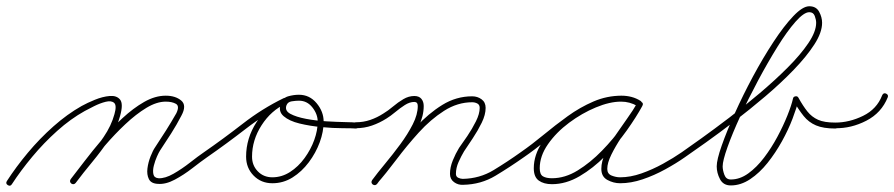

<svg xmlns="http://www.w3.org/2000/svg" viewBox="-30 -572 2860 614"><path d="M-5 20Q-13 15 -8 7Q21 -38 59 -83.5Q97 -129 141 -168Q185 -207 231 -233Q249 -243 273.5 -253Q298 -263 320.5 -265Q343 -267 354 -253.5Q365 -240 354 -201Q344 -163 319 -126Q294 -89 265 -54Q236 -19 212 13Q212 13 212 13Q212 13 212 13Q206 20 198 15Q191 9 196 1Q220 -29 248.5 -63.5Q277 -98 301.5 -134Q326 -170 336 -207Q344 -235 335 -243Q326 -251 308 -246.5Q290 -242 271 -232.5Q252 -223 241 -217Q196 -192 153 -153.5Q110 -115 73 -70.5Q36 -26 8 17Q3 25 -5 20ZM198 15Q191 9 196 1Q214 -22 239.5 -55.5Q265 -89 296 -125.5Q327 -162 361.5 -194Q396 -226 431 -246Q466 -266 500 -266Q531 -266 549.5 -250.5Q568 -235 550 -202Q550 -202 550 -202Q550 -202 550 -202Q535 -173 517.5 -145.5Q500 -118 482 -91Q478 -85 472 -71.5Q466 -58 462 -42.5Q458 -27 460.5 -15Q463 -3 477 -2Q498 -1 525 -16.5Q552 -32 577.5 -52Q603 -72 622 -85Q622 -85 622 -85Q622 -85 622 -85Q629 -90 635 -82Q640 -75 632 -69Q612 -55 585 -34Q558 -13 529 2.5Q500 18 475 16Q453 15 446 0.5Q439 -14 441.5 -33.5Q444 -53 451.5 -72Q459 -91 466 -101Q484 -128 501 -155Q518 -182 534 -210Q534 -210 534 -210Q534 -210 534 -210Q545 -233 532.5 -240Q520 -247 500 -247Q471 -247 438 -227Q405 -207 371 -175Q337 -143 306.5 -107.5Q276 -72 251.5 -39.5Q227 -7 212 13Q206 20 198 15Z M619 -72Q614 -79 622 -85Q684 -128 746.5 -176.5Q809 -225 877 -258Q886 -262 890 -253Q894 -245 885 -241Q837 -219 806.5 -171.5Q776 -124 776 -71Q776 -43 794.5 -24Q813 -5 841 -5Q871 -5 897.5 -22Q924 -39 944 -66.5Q964 -94 975 -124.5Q986 -155 986 -183Q986 -207 969 -228.5Q952 -250 926 -250Q916 -250 903 -248Q890 -246 886 -235Q886 -235 886 -235Q886 -235 886 -235Q880 -218 898.5 -208Q917 -198 948.5 -192Q980 -186 1014 -184Q1048 -182 1074.5 -181.5Q1101 -181 1108 -180Q1108 -180 1108 -180Q1108 -180 1108 -180Q1118 -180 1118 -171Q1117 -161 1108 -161Q1096 -162 1066 -162Q1036 -162 998.5 -165.5Q961 -169 928 -177Q895 -185 877 -200.5Q859 -216 868 -241Q868 -241 868 -241Q868 -241 868 -241Q874 -259 891.5 -264Q909 -269 926 -269Q960 -269 982.5 -242Q1005 -215 1005 -183Q1005 -151 992.5 -117Q980 -83 957.5 -53Q935 -23 905.5 -4.5Q876 14 841 14Q805 14 781 -10.5Q757 -35 757 -71Q757 -130 790.5 -181.5Q824 -233 877 -258Q886 -262 890 -254Q894 -245 886 -241Q818 -208 756 -160Q694 -112 632 -69Q625 -64 619 -72Z M1108 -162Q1098 -162 1098 -171Q1098 -181 1108 -181Q1132 -181 1154 -188.5Q1176 -196 1196 -209Q1211 -218 1227 -231.5Q1243 -245 1260 -255Q1277 -265 1295 -265Q1310 -265 1317.5 -256Q1325 -247 1325 -233Q1325 -201 1309 -168Q1293 -135 1269 -102.5Q1245 -70 1219.5 -40Q1194 -10 1176 16Q1176 16 1176 16Q1176 16 1176 16Q1170 23 1162 18Q1155 12 1160 4Q1177 -19 1201.5 -48.5Q1226 -78 1250 -110.5Q1274 -143 1290 -174.5Q1306 -206 1306 -233Q1306 -246 1295 -246Q1280 -246 1264.5 -236Q1249 -226 1234 -213.5Q1219 -201 1206 -193Q1184 -179 1159.5 -170.5Q1135 -162 1108 -162Q1108 -162 1108 -162Q1108 -162 1108 -162ZM1162 17Q1155 11 1161 4Q1191 -32 1226 -77.5Q1261 -123 1300.5 -166Q1340 -209 1384.5 -236.5Q1429 -264 1480 -264Q1497 -264 1510 -254.5Q1523 -245 1523 -227Q1523 -205 1510.5 -179.5Q1498 -154 1482 -130Q1466 -106 1454 -88Q1445 -73 1436.5 -54Q1428 -35 1428 -16Q1428 -16 1428 -16Q1428 -16 1428 -16Q1428 -16 1428 -16Q1428 -16 1428 -16Q1428 -7 1435.5 -3.5Q1443 0 1450 0Q1504 -1 1548.5 -28Q1593 -55 1635 -85Q1635 -85 1635 -85Q1635 -85 1635 -85Q1642 -90 1648 -82Q1653 -75 1645 -69Q1601 -38 1554.5 -10Q1508 18 1451 19Q1435 20 1422 10.5Q1409 1 1409 -16Q1409 -16 1409 -16Q1409 -16 1409 -16Q1409 -16 1409 -16Q1409 -16 1409 -16Q1409 -37 1418 -59Q1427 -81 1438 -99Q1449 -114 1464.5 -137Q1480 -160 1492 -184Q1504 -208 1504 -227Q1504 -237 1496.5 -241Q1489 -245 1480 -245Q1433 -245 1390 -217.5Q1347 -190 1309 -148Q1271 -106 1237.5 -61.5Q1204 -17 1175 16Q1169 23 1162 17Z M1645 -69Q1638 -64 1632 -72Q1627 -79 1635 -85Q1671 -110 1708.5 -141Q1746 -172 1785.5 -200.5Q1825 -229 1868 -247.5Q1911 -266 1958 -266Q1974 -266 1989.5 -262Q2005 -258 2019 -249Q2026 -243 2021 -236Q2016 -228 2008 -233Q1984 -247 1956 -247Q1920 -247 1875.5 -228.5Q1831 -210 1790 -179.5Q1749 -149 1722.5 -111Q1696 -73 1696 -34Q1696 -14 1706.5 -8Q1717 -2 1735 -2Q1777 -2 1817.5 -27Q1858 -52 1895 -90Q1932 -128 1961 -169Q1990 -210 2008 -243Q2012 -251 2021 -246Q2029 -242 2024 -233Q2014 -214 1995 -187.5Q1976 -161 1957 -132.5Q1938 -104 1925 -77.5Q1912 -51 1912 -32Q1912 -16 1926 -10.5Q1940 -5 1953 -5Q1986 -5 2021.5 -17.5Q2057 -30 2090.5 -48.5Q2124 -67 2150 -85Q2150 -85 2150 -85Q2150 -85 2150 -85Q2157 -90 2163 -82Q2168 -75 2160 -69Q2133 -50 2097.5 -30.5Q2062 -11 2025 1.5Q1988 14 1953 14Q1932 14 1912.5 3.5Q1893 -7 1893 -32Q1893 -56 1906 -83.5Q1919 -111 1938 -139Q1957 -167 1976 -193.5Q1995 -220 2008 -243Q2012 -251 2021 -246Q2029 -242 2024 -233Q2005 -198 1974.5 -155Q1944 -112 1905.5 -73Q1867 -34 1823.5 -8.5Q1780 17 1735 17Q1709 17 1693 5.5Q1677 -6 1677 -34Q1677 -77 1705 -118.5Q1733 -160 1776.5 -193Q1820 -226 1868 -246Q1916 -266 1956 -266Q1990 -266 2018 -249Q2026 -245 2020 -236Q2015 -228 2007 -233Q1997 -241 1984 -244Q1971 -247 1958 -247Q1913 -247 1872 -229Q1831 -211 1792 -182.5Q1753 -154 1716.5 -123.5Q1680 -93 1645 -69Q1645 -69 1645 -69Q1645 -69 1645 -69Z M2160 -69Q2153 -64 2147 -72Q2142 -79 2150 -85Q2173 -101 2213.5 -130Q2254 -159 2302.5 -196Q2351 -233 2399.5 -274Q2448 -315 2489 -356Q2530 -397 2555 -434Q2580 -471 2580 -499Q2580 -509 2575.5 -521Q2571 -533 2558 -533Q2541 -533 2514 -502.5Q2487 -472 2456 -422Q2425 -372 2394 -314Q2363 -256 2337.5 -200.5Q2312 -145 2296.5 -101.5Q2281 -58 2281 -40Q2281 -28 2286.5 -13Q2292 2 2307 2Q2336 2 2363 -17.5Q2390 -37 2413.5 -68Q2437 -99 2456 -134.5Q2475 -170 2488 -202.5Q2501 -235 2506 -257Q2507 -263 2514 -264Q2520 -265 2523 -260Q2538 -233 2552 -215.5Q2566 -198 2586 -189Q2606 -180 2641 -180Q2651 -180 2651 -171Q2651 -161 2641 -161Q2603 -161 2579.5 -171Q2556 -181 2540 -201Q2524 -221 2507 -250Q2504 -256 2515 -257Q2526 -259 2524 -253Q2518 -228 2504.5 -192.5Q2491 -157 2470.5 -120Q2450 -83 2424.5 -51Q2399 -19 2369 1Q2339 21 2307 21Q2283 21 2272.5 1Q2262 -19 2262 -40Q2262 -61 2278 -106.5Q2294 -152 2320 -210Q2346 -268 2378 -327.5Q2410 -387 2443.5 -438Q2477 -489 2507 -520.5Q2537 -552 2558 -552Q2580 -552 2589.5 -534.5Q2599 -517 2599 -499Q2599 -468 2574 -429.5Q2549 -391 2508 -348.5Q2467 -306 2417.5 -264Q2368 -222 2318.5 -184Q2269 -146 2227.5 -116.5Q2186 -87 2160 -69Q2160 -69 2160 -69Q2160 -69 2160 -69Z M2641 -162Q2631 -162 2632 -171Q2632 -181 2641 -180Q2686 -180 2730 -201.5Q2774 -223 2791 -267Q2791 -267 2791 -267Q2791 -267 2791 -267Q2795 -276 2803 -273Q2812 -269 2809 -261Q2789 -211 2740.5 -186Q2692 -161 2641 -162Q2641 -162 2641 -162Q2641 -162 2641 -162Z"/></svg>

Font: FRB American Cursive Guidelines Arrows Extralight
Style: Italic
Weight: 200
Italic angle: -25°
Version: Version 2.0;Modular Font Editor K font №1